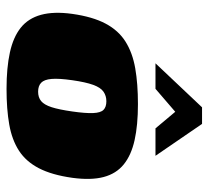

<svg xmlns="http://www.w3.org/2000/svg" viewBox="-46 -600 653 602"><g transform="rotate(90 281.0 -299.5)"><path d="M259 7Q193 7 145 -3.5Q97 -14 67.5 -37.5Q38 -61 27 -101Q16 -141 24 -199Q33 -263 54.5 -303.5Q76 -344 111 -366Q146 -388 194.5 -396.5Q243 -405 307 -405Q373 -405 420 -394.5Q467 -384 496 -360.5Q525 -337 535.5 -297.5Q546 -258 538 -199Q529 -135 508 -94.5Q487 -54 453 -32Q419 -10 371 -1.5Q323 7 259 7ZM268 -92Q286 -92 297.5 -101.5Q309 -111 316.5 -134Q324 -157 330 -199Q336 -241 335 -264.5Q334 -288 325 -297Q316 -306 298 -306Q281 -306 268 -297Q255 -288 246.5 -264.5Q238 -241 232 -199Q226 -157 228 -134Q230 -111 240 -101.5Q250 -92 268 -92ZM179 -460 317 -606H369L469 -460H383L331 -522L259 -460Z"/></g></svg>

Font: Genos Thin Black
Style: Italic
Weight: 900
Italic angle: -8°
Version: Version 1.010